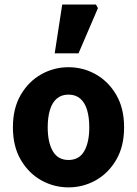

<svg xmlns="http://www.w3.org/2000/svg" viewBox="-20 -799 593 831"><path d="M276.5 12Q213.4 12 158.6 -18.6Q103.9 -49.3 69.9 -107.4Q35.9 -165.4 35.9 -247.9Q35.9 -330.5 69.9 -388.6Q103.9 -446.7 158.6 -477.4Q213.4 -508.1 276.5 -508.1Q339.6 -508.1 394.3 -477.4Q449.1 -446.7 483.1 -388.6Q517.1 -330.5 517.1 -247.9Q517.1 -165.4 483.1 -107.4Q449.1 -49.3 394.3 -18.6Q339.6 12 276.5 12ZM276.5 -106.6Q322.7 -106.6 344.6 -145Q366.4 -183.3 366.4 -247.9Q366.4 -291 356.9 -323Q347.3 -354.9 327.3 -372.2Q307.2 -389.5 276.5 -389.5Q245.7 -389.5 225.7 -372.2Q205.6 -354.9 196.1 -323Q186.5 -291 186.5 -247.9Q186.5 -183.3 208.5 -145Q230.4 -106.6 276.5 -106.6ZM216.8 -568.2 249.3 -779.4H395.3L403.9 -763.9L319.9 -568.2Z"/></svg>

Font: Source Sans 3
Style: Regular
Weight: 200
Designer: Paul D. Hunt
Foundry: Adobe
Version: Version 3.046;hotconv 1.0.118;makeotfexe 2.5.65603